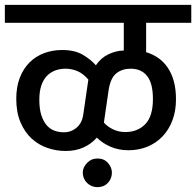

<svg xmlns="http://www.w3.org/2000/svg" viewBox="-30 -653 808 791"><path d="M311 58Q311 83 328.5 100.5Q346 118 372 118Q398 118 414.5 100.5Q431 83 431 58Q431 37 415 18.5Q399 0 372 0Q346 0 328.5 18.5Q311 37 311 58ZM226 -447Q277 -447 310 -428Q343 -409 365 -384Q385 -414 416 -429Q447 -444 480 -445V-559H-10V-633H758V-559H572V-438Q599 -430 621.5 -414.5Q644 -399 660.5 -375Q677 -351 686 -318.5Q695 -286 695 -244Q695 -196 680.5 -157.5Q666 -119 640 -91.5Q614 -64 578 -49Q542 -34 499 -34Q459 -34 425.5 -48.5Q392 -63 369 -86Q346 -60 314 -45.5Q282 -31 240 -31Q202 -31 165.5 -43.5Q129 -56 100.5 -82Q72 -108 54.5 -149Q37 -190 37 -246Q37 -295 51.5 -332.5Q66 -370 91.5 -395.5Q117 -421 151.5 -434Q186 -447 226 -447ZM398 -148Q413 -131 436 -120Q459 -109 486 -109Q537 -109 568.5 -141.5Q600 -174 600 -245Q600 -310 576 -340Q552 -370 508 -370Q474 -370 450 -351.5Q426 -333 418 -285ZM334 -325Q314 -349 290 -359.5Q266 -370 240 -370Q218 -370 198.5 -363Q179 -356 164 -341Q149 -326 140.5 -301.5Q132 -277 132 -242Q132 -205 140 -179.5Q148 -154 161.5 -138Q175 -122 193.5 -115Q212 -108 233 -108Q263 -108 285.5 -127Q308 -146 313 -181Z"/></svg>

Font: Mukta Medium
Style: Regular
Weight: 500
Designer: Girish Dalvi and Yashodeep Gholap
Foundry: Ek Type
Version: Version 2.538;PS 1.002;hotconv 16.6.51;makeotf.lib2.5.65220;